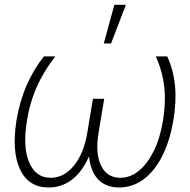

<svg xmlns="http://www.w3.org/2000/svg" viewBox="-20 -785 805 814"><path d="M166 -545.9H214.8Q179.7 -501 155.8 -456.8Q131.8 -412.6 117.2 -368.2Q102.5 -323.7 94.7 -275.9Q75.7 -161.6 103.8 -96.4Q131.8 -31.2 194.8 -31.2Q251 -31.2 293.2 -82.5Q335.4 -133.8 350.1 -222.7L374 -366.2H411.6L390.6 -241.7Q377.4 -160.6 349.1 -104.5Q320.8 -48.3 279.5 -19.3Q238.3 9.8 186 9.8Q100.6 9.8 64.7 -67.4Q28.8 -144.5 50.3 -277.3Q63.5 -355 92.3 -421.9Q121.1 -488.8 166 -545.9ZM640.6 -545.9H689Q715.3 -488.8 721.9 -421.9Q728.5 -355 715.3 -277.3Q700.7 -189 668.2 -124.3Q635.7 -59.6 588.9 -24.9Q542 9.8 484.9 9.8Q433.1 9.8 401.4 -19.3Q369.6 -48.3 359.9 -104.5Q350.1 -160.6 363.3 -241.7L384.3 -366.2H421.9L397.9 -222.7Q383.3 -133.8 408.7 -82.5Q434.1 -31.2 489.7 -31.2Q532.2 -31.2 568.6 -60.8Q605 -90.3 632.1 -145.3Q659.2 -200.2 671.4 -275.9Q678.7 -323.7 679 -368.2Q679.2 -412.6 669.9 -456.8Q660.6 -501 640.6 -545.9ZM419.9 -600.6 464.8 -764.6H513.7L450.7 -600.6Z"/></svg>

Font: Inter Tight ExtraLight
Style: Italic
Weight: 250
Italic angle: -9.39999°
Designer: Rasmus Andersson
Foundry: rsms
Version: Version 3.004